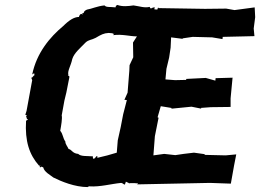

<svg xmlns="http://www.w3.org/2000/svg" viewBox="-20 -745 1058 781"><path d="M457 -725 454 -721C452 -727 453 -725 450 -715C425 -718 413 -714 405 -723C375 -720 353 -709 334 -706C333 -705 320 -702 320 -689C326 -694 325 -694 312 -690C316 -690 315 -691 315 -684C313 -691 305 -690 301 -676C282 -676 261 -663 237 -639C183 -594 129 -530 111 -442C124 -451 117 -446 121 -438C118 -443 113 -427 107 -429L111 -419L88 -294L83 -278C94 -273 85 -280 89 -274C82 -270 91 -268 89 -260C98 -264 92 -256 86 -254C81 -171 99 -116 139 -71C141 -67 142 -77 144 -70C136 -65 147 -68 141 -61C149 -72 153 -64 156 -64C160 -45 185 -33 197 -23C229 -7 284 16 337 16C337 16 334 15 347 12C350 7 346 14 344 13C387 16 431 3 473 -1C480 0 480 4 488 6L492 -6L505 0L502 1L510 0H528L542 1L538 5L834 -1L919 2L932 -71L941 -117L898 -113L813 -115L812 -118L769 -124L727 -119L693 -114L648 -119L604 -113L610 -191L625 -266L621 -268L634 -313L677 -306L678 -303L759 -311L799 -303L797 -306L837 -309L918 -310V-345L926 -429L857 -427L856 -417L817 -428L738 -424L737 -420L692 -419L653 -422L657 -465L668 -511L674 -551L676 -593L723 -587V-589L764 -595L843 -593L885 -586L886 -595L1015 -598L1012 -629L1018 -675L1016 -715L934 -704L900 -710L814 -709L625 -712L623 -715L620 -706L608 -707L609 -716L599 -713C591 -707 590 -715 589 -717C567 -712 551 -719 523 -723C501 -720 479 -717 457 -725ZM231 -276 232 -281 242 -336 250 -369 262 -430C264 -441 251 -435 258 -440C254 -458 268 -476 274 -505C282 -530 306 -549 328 -572C341 -584 352 -582 369 -591C391 -604 402 -610 422 -611C438 -610 437 -610 442 -607C446 -608 447 -611 440 -602C477 -607 508 -597 537 -597L521 -572L522 -512L507 -480L506 -457L499 -368L486 -339L496 -338L481 -280L471 -228L459 -174L455 -124C430 -116 403 -109 376 -103C376 -111 377 -110 373 -110C366 -101 365 -100 360 -99C357 -103 358 -100 358 -109C333 -111 309 -108 298 -119C274 -121 272 -137 259 -139C254 -150 245 -160 246 -169C235 -184 237 -199 225 -213C229 -235 234 -264 231 -276Z"/></svg>

Font: Asimov Print
Style: DIt
Weight: 250
Width: 0
Designer: Google
Version: Version 2.000980: 2014